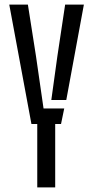

<svg xmlns="http://www.w3.org/2000/svg" viewBox="-20 -820 408 840"><path d="M143 0V-277.5H117.5L20.5 -800H102L137.5 -574L170.5 -345.5H261L247 -277.5H221.5V0ZM204.5 -382.5 231 -574 265 -800H347L270 -382.5Z"/></svg>

Font: Big Shoulders Stencil Text Thin
Style: Regular
Weight: 400
Version: Version 2.001